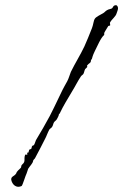

<svg xmlns="http://www.w3.org/2000/svg" viewBox="-20 -660 473 737"><path d="M428 -610C429 -614 433 -622 433 -628C433 -632 431 -640 425 -640C414 -640 414 -631 410 -628C405 -625 397 -625 391 -621C385 -618 382 -613 377 -610C363 -602 348 -595 344 -588C339 -581 338 -564 333 -552C321 -521 314 -505 304 -482C288 -448 268 -417 252 -384C247 -372 244 -359 238 -348C232 -336 225 -326 220 -315C197 -269 178 -224 154 -184C143 -163 129 -142 118 -122C115 -116 114 -108 110 -103C110 -102 104 -101 104 -100C101 -97 102 -91 100 -89C98 -87 94 -87 92 -85C91 -83 90 -74 88 -74C87 -74 86 -74 85 -74C85 -74 84 -74 84 -73C84 -72 85 -70 85 -68C85 -67 85 -66 83 -66C82 -66 80 -67 79 -67C74 -67 74 -51 74 -52C74 -50 74 -48 74 -46C74 -33 66 -31 63 -26C61 -23 62 -19 60 -16C53 -8 45 -4 42 6C34 18 23 16 23 29C23 32 29 57 51 57C54 57 59 56 63 54C67 51 78 13 82 6C85 -1 86 -7 88 -12C94 -22 106 -33 107 -42C107 -46 112 -49 114 -52C129 -81 143 -106 154 -129C158 -136 163 -151 169 -162C171 -166 178 -169 180 -173C184 -179 184 -185 187 -190C189 -194 195 -197 198 -202C201 -207 206 -217 206 -220C206 -224 208 -222 209 -224C223 -254 239 -279 256 -308C268 -327 278 -348 290 -366C292 -370 297 -372 300 -376C303 -381 304 -390 307 -395C309 -397 315 -402 315 -403C315 -405 314 -407 314 -408C314 -409 314 -409 315 -409C322 -419 329 -417 329 -428C330 -432 333 -433 333 -435C337 -450 340 -455 344 -464C354 -483 366 -514 380 -526V-527C380 -528 380 -531 380 -532C380 -537 391 -551 395 -559C396 -562 403 -560 403 -564C403 -567 402 -569 402 -571C402 -572 402 -573 402 -573C410 -588 424 -595 428 -610Z"/></svg>

Font: Jim Nightshade
Style: Regular
Weight: 400
Designer: Astigmatic (AOETI)
Foundry: Astigmatic (AOETI)
Version: Version 1.000